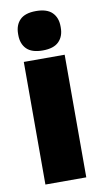

<svg xmlns="http://www.w3.org/2000/svg" viewBox="-81 -729 407 768"><g transform="rotate(-10 122.5 -345.0)"><path d="M39.5 0V-498H205.5V0ZM122.5 -530Q78 -530 57.2 -551Q36.5 -572 36.5 -607.5V-612.5Q36.5 -648 57.2 -669Q78 -690 122.5 -690Q167 -690 188 -669Q209 -648 209 -612.5V-607.5Q209 -572 188 -551Q167 -530 122.5 -530Z"/></g></svg>

Font: Anek Odia SemiCondensed ExtraBold
Style: Regular
Weight: 800
Width: 4
Designer: Yesha Goshar & Mahesh Sahu (Odia), Yesha Goshar (Latin)
Foundry: Ek Type
Version: Version 1.003